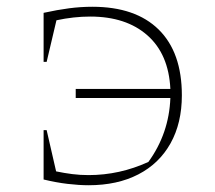

<svg xmlns="http://www.w3.org/2000/svg" viewBox="-20 -543 637 568"><path d="M242 5Q214 5 180 1Q146 -3 109 -12V-158H118L146 -36Q170 -31 193.5 -28Q217 -25 242 -25Q334 -25 419 -64Q480 -148 484 -253H204V-280H484Q479 -383 416 -438.5Q353 -494 247 -494Q198 -494 147 -483L118 -360H109V-505Q150 -514 184.5 -518.5Q219 -523 253 -523Q381 -523 449.5 -455.5Q518 -388 518 -261Q518 -179 484.5 -119Q451 -59 389 -27Q327 5 242 5Z"/></svg>

Font: Piazzolla SC Thin
Style: Regular
Weight: 100
Designer: Juan Pablo del Peral
Foundry: Huerta Tipografica
Version: Version 1.330